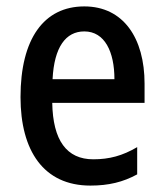

<svg xmlns="http://www.w3.org/2000/svg" viewBox="-20 -569 512 599"><path d="M243 -549C117 -549 44 -448 44 -266C44 -99 116 10 262 10C319 10 364 -1 408 -25V-110C362 -83 321 -72 271 -72C188 -72 145 -131 143 -248H431V-308C431 -450 365 -549 243 -549ZM243 -471C307 -471 337 -407 337 -322H144C149 -422 185 -471 243 -471Z"/></svg>

Font: Noto Sans Arabic Cond Med
Style: Regular
Weight: 500
Width: 3
Designer: Monotype Design Team, Nadine Chahine, Nizar Qandah and Khaled Hosny
Foundry: Monotype Imaging Inc.
Version: Version 2.012